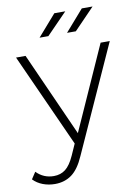

<svg xmlns="http://www.w3.org/2000/svg" viewBox="-118 -790 763 1053"><g transform="rotate(-10 263.5 -263.5)"><path d="M533 -522 265 71Q235 140 195.5 169Q156 198 102 198Q66 198 34.5 186Q3 174 -19 151L6 113Q46 154 103 154Q141 154 168 133Q195 112 218 61L246 -2L11 -522H64L273 -55L482 -522ZM260 -725H321L206 -607H157ZM413 -725H473L359 -607H310Z"/></g></svg>

Font: Montserrat Atlas Light
Style: Regular
Weight: 300
Designer: Julieta Ulanovsky
Foundry: Julieta Ulanovsky
Version: Version 7.200